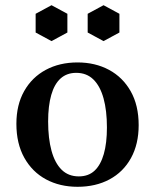

<svg xmlns="http://www.w3.org/2000/svg" viewBox="-20 -703 596 738"><path d="M273 -423Q237 -423 213 -401.5Q189 -380 177 -338Q165 -296 165 -236Q165 -171 178 -123.5Q191 -76 217 -50.5Q243 -25 283 -25L278 15Q210 15 157 -13.5Q104 -42 73.5 -96.5Q43 -151 43 -227Q43 -300 73 -353Q103 -406 156 -434.5Q209 -463 278 -463ZM283 -25Q320 -25 343.5 -47Q367 -69 379 -111Q391 -153 391 -213Q391 -278 378 -325Q365 -372 339 -397.5Q313 -423 273 -423L278 -463Q346 -463 399 -434.5Q452 -406 482.5 -352Q513 -298 513 -222Q513 -149 483.5 -95.5Q454 -42 401 -13.5Q348 15 278 15ZM178 -683 239 -650V-578L178 -545L117 -578V-650ZM378 -683 439 -650V-578L378 -545L317 -578V-650Z"/></svg>

Font: Poltawski Nowy Medium
Style: Regular
Weight: 500
Version: Version 1.001;gftools[0.9.25]